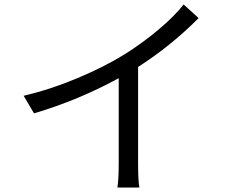

<svg xmlns="http://www.w3.org/2000/svg" viewBox="-20 -801 1040 852"><path d="M794.9 -781.2 861.3 -720.7Q740.2 -598.6 592.8 -503.9V-76.2Q592.8 2 598.6 31.2H501Q506.8 -5.9 506.8 -76.2V-454.1Q328.1 -356.4 130.9 -297.9L85 -376Q205.1 -404.3 324.7 -454.6Q444.3 -504.9 532.2 -559.6Q610.4 -608.4 682.1 -668.5Q753.9 -728.5 794.9 -781.2Z"/></svg>

Font: Gen Shin Gothic Regular
Style: Regular
Weight: 400
Designer: [Source Han Sans]
Ryoko NISHIZUKA  (kana & ideographs); Paul D. Hunt (Latin, Greek & Cyrillic); Wenlong ZHANG  (bopomofo
Version: Version 1.002.20150607